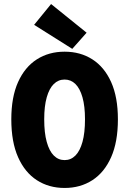

<svg xmlns="http://www.w3.org/2000/svg" viewBox="-20 -919 640 951"><path d="M300 12Q222 12 162.5 -26.5Q103 -65 69.5 -140.5Q36 -216 36 -328Q36 -438 69.5 -512.5Q103 -587 162.5 -625Q222 -663 300 -663Q378 -663 437.5 -625Q497 -587 530.5 -512.5Q564 -438 564 -328Q564 -216 530.5 -140.5Q497 -65 437.5 -26.5Q378 12 300 12ZM300 -126Q331 -126 353.5 -148.5Q376 -171 388.5 -216Q401 -261 401 -328Q401 -393 388.5 -437Q376 -481 353.5 -503Q331 -525 300 -525Q269 -525 246.5 -503Q224 -481 211.5 -437Q199 -393 199 -328Q199 -261 211.5 -216Q224 -171 246.5 -148.5Q269 -126 300 -126ZM338 -677 149 -796 233 -899 409 -757Z"/></svg>

Font: Source Code Pro ExtraBold
Style: Regular
Weight: 800
Monospace: yes
Designer: Paul D. Hunt, Teo Tuominen
Foundry: Adobe Systems Incorporated
Version: Version 1.018;hotconv 1.0.116;makeotfexe 2.5.65601